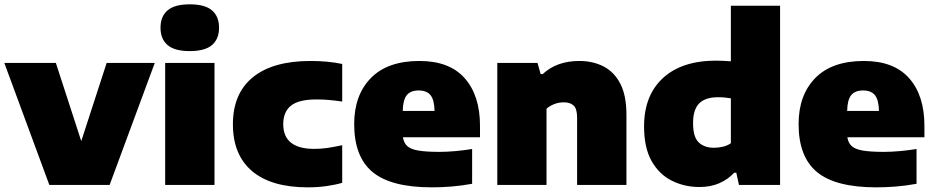

<svg xmlns="http://www.w3.org/2000/svg" viewBox="-26 -834 4214 866"><path d="M196.5 0 -6.5 -550H226L340.5 -197.5L455 -550H672L468.5 0Z M719 0V-550H941.5V0ZM830 -603.5Q761.5 -603.5 729.8 -630.8Q698 -658 698 -709Q698 -760 729.8 -787.2Q761.5 -814.5 830 -814.5Q898.5 -814.5 930.2 -787.2Q962 -760 962 -709Q962 -658 930.2 -630.8Q898.5 -603.5 830 -603.5Z M1362.5 11Q1197.5 11 1111 -62.2Q1024.5 -135.5 1024.5 -273.5Q1024.5 -412.5 1114.8 -485.8Q1205 -559 1374.5 -559Q1454 -559 1517.5 -545.5V-376Q1486 -380.5 1458.8 -383Q1431.5 -385.5 1402 -385.5Q1321.5 -385.5 1286.5 -357.5Q1251.5 -329.5 1251.5 -274Q1251.5 -162.5 1391.5 -162.5Q1421 -162.5 1449.2 -166.5Q1477.5 -170.5 1517.5 -179V-9.5Q1487.5 -0.5 1447.5 5.2Q1407.5 11 1362.5 11Z M1922 11Q1738 11 1654.8 -57.8Q1571.5 -126.5 1571.5 -274.5Q1571.5 -405 1646.8 -482Q1722 -559 1866 -559Q2001.5 -559 2070.2 -481Q2139 -403 2139 -267V-215H1791.5Q1795 -190.5 1810 -176Q1825 -161.5 1859.5 -155.2Q1894 -149 1956 -149Q1989.5 -149 2028.5 -152.5Q2067.5 -156 2103.5 -162V-5Q2053.5 4 2008.8 7.5Q1964 11 1922 11ZM1862.5 -426Q1826 -426 1808.8 -404.8Q1791.5 -383.5 1790.5 -333.5H1934Q1933 -383.5 1915.8 -404.8Q1898.5 -426 1862.5 -426Z M2217 0V-550H2398.5L2412.5 -500H2422Q2485 -559 2587 -559Q2648.5 -559 2696.5 -534.2Q2744.5 -509.5 2772 -456.2Q2799.5 -403 2799.5 -316.5V0H2577V-303Q2577 -343 2561.5 -357.8Q2546 -372.5 2517 -372.5Q2494 -372.5 2473.2 -364.2Q2452.5 -356 2439 -343.5V0Z M3128.5 9.5Q3061.5 9.5 3004.5 -18.8Q2947.5 -47 2913.2 -107.2Q2879 -167.5 2879 -263.5Q2879 -403.5 2964.2 -482Q3049.5 -560.5 3204.5 -560.5Q3222 -560.5 3238.8 -559.5Q3255.5 -558.5 3270.5 -557.5V-808H3492.5V0H3307L3295 -55H3285.5Q3258.5 -25.5 3219.2 -8Q3180 9.5 3128.5 9.5ZM3194 -167.5Q3214 -167.5 3234.5 -172.2Q3255 -177 3270.5 -188V-390.5Q3258.5 -392.5 3243.8 -394Q3229 -395.5 3213.5 -395.5Q3155.5 -395.5 3127.8 -367.8Q3100 -340 3100 -279Q3100 -216 3125.5 -191.8Q3151 -167.5 3194 -167.5Z M3926.5 11Q3742.5 11 3659.2 -57.8Q3576 -126.5 3576 -274.5Q3576 -405 3651.2 -482Q3726.5 -559 3870.5 -559Q4006 -559 4074.8 -481Q4143.5 -403 4143.5 -267V-215H3796Q3799.5 -190.5 3814.5 -176Q3829.5 -161.5 3864 -155.2Q3898.5 -149 3960.5 -149Q3994 -149 4033 -152.5Q4072 -156 4108 -162V-5Q4058 4 4013.2 7.5Q3968.5 11 3926.5 11ZM3867 -426Q3830.5 -426 3813.2 -404.8Q3796 -383.5 3795 -333.5H3938.5Q3937.5 -383.5 3920.2 -404.8Q3903 -426 3867 -426Z"/></svg>

Font: Encode Sans SemiExpanded SemiExpanded Black
Style: Regular
Weight: 900
Width: 6
Designer: Multiple Designers
Foundry: Impallari Type
Version: Version 3.000; ttfautohint (v1.8.3) -l 8 -r 50 -G 200 -x 14 